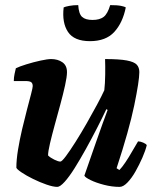

<svg xmlns="http://www.w3.org/2000/svg" viewBox="-20 -731 594 751"><path d="M204 0Q188 0 162 -9Q136 -18 109.5 -31Q83 -44 64.5 -56.5Q46 -69 44 -75Q44 -106 50.5 -145.5Q57 -185 66.5 -225.5Q76 -266 85.5 -302Q95 -338 101.5 -363Q108 -388 108 -394Q108 -405 102 -409.5Q96 -414 79 -414H34Q34 -428 37 -442Q40 -456 42 -464Q56 -471 83.5 -479.5Q111 -488 138.5 -494Q166 -500 180 -500Q206 -500 224 -487.5Q242 -475 242 -449Q242 -431 234.5 -397Q227 -363 216 -322.5Q205 -282 194 -242Q183 -202 175.5 -170Q168 -138 168 -123Q177 -114 192.5 -106.5Q208 -99 216 -99Q222 -99 238 -120.5Q254 -142 275.5 -176Q297 -210 319 -248.5Q341 -287 359.5 -321.5Q378 -356 388 -378Q391 -404 391.5 -439Q392 -474 391 -500Q447 -500 476 -494.5Q505 -489 515 -478Q525 -467 525 -449Q525 -415 505 -318.5Q485 -222 436 -73L447 -66Q457 -76 470.5 -96Q484 -116 497 -139Q510 -162 520 -178Q529 -178 540.5 -173Q552 -168 554 -163Q549 -142 537 -114.5Q525 -87 510 -60.5Q495 -34 478.5 -17Q462 0 448 0Q418 0 387 -8Q356 -16 334.5 -26.5Q313 -37 310 -44L357 -179Q369 -214 381.5 -248Q394 -282 401 -301L396 -304Q380 -270 359 -229Q338 -188 315.5 -147.5Q293 -107 272 -73.5Q251 -40 233 -20Q215 0 204 0ZM332 -570Q270 -570 246 -606Q222 -642 229 -702Q235 -705 251 -708Q267 -711 286 -711Q288 -677 301 -665Q314 -653 342 -653Q370 -653 385.5 -665Q401 -677 411 -711Q439 -711 453.5 -708Q468 -705 472 -702Q460 -642 427 -606Q394 -570 332 -570Z"/></svg>

Font: Texturina 72pt 72pt Black
Style: Italic
Weight: 900
Italic angle: -11°
Designer: Guillermo Torres Carreño
Foundry: Omnibus-Type
Version: Version 1.002; ttfautohint (v1.8.3)